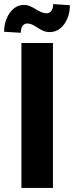

<svg xmlns="http://www.w3.org/2000/svg" viewBox="-45 -922 363 942"><path d="M214.8 -710.9V0H60.1V-710.9ZM215.8 -901.9 297.9 -896.5Q297.9 -860.8 285.4 -830.8Q272.9 -800.8 250.5 -782.7Q228 -764.6 199.7 -764.6Q181.2 -764.6 166.7 -771Q152.3 -777.3 139.9 -785.6Q127.4 -793.9 115 -800.3Q102.5 -806.6 86.9 -806.6Q74.7 -806.6 65.9 -795.2Q57.1 -783.7 57.1 -761.2L-24.9 -766.1Q-24.9 -800.8 -12.5 -831.1Q0 -861.3 22 -879.6Q43.9 -897.9 72.8 -897.9Q87.9 -897.9 102.1 -891.8Q116.2 -885.7 129.4 -877.4Q142.6 -869.1 156.5 -863Q170.4 -856.9 185.5 -856.9Q197.8 -856.9 206.8 -868.2Q215.8 -879.4 215.8 -901.9Z"/></svg>

Font: Roboto Condensed ExtraBold
Style: Regular
Weight: 800
Designer: Christian Robertson
Foundry: Google
Version: Version 3.008; 2023